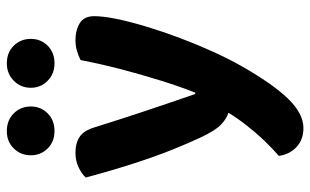

<svg xmlns="http://www.w3.org/2000/svg" viewBox="-196 -536 921 570"><g transform="rotate(-90 265.0 -250.5)"><path d="M141.9 -116.9Q126.3 -150.2 106.9 -198.1Q87.5 -246 66.6 -310.2Q45.7 -374.4 23.4 -456.9Q35 -469.6 54.4 -478.5Q73.9 -487.5 96.8 -487.5Q125.6 -487.5 144.6 -474.9Q163.5 -462.2 173.1 -428.7Q196.5 -353.9 220.9 -280.5Q245.4 -207.1 271.5 -131.9H275.5Q293.2 -176.6 311.2 -234.3Q329.3 -292 345.4 -353.8Q361.4 -415.5 372.1 -472.2Q385.7 -479.2 400.5 -483.3Q415.2 -487.5 431.8 -487.5Q460.7 -487.5 481.6 -474.7Q502.5 -461.9 502.5 -431.7Q502.5 -405.2 494.2 -364.7Q485.8 -324.2 471.3 -276.4Q456.8 -228.5 438 -178.3Q419.1 -128.1 397.9 -81.2Q376.7 -34.3 355.4 3.4Q302.8 96.4 258.2 142.9Q213.6 189.3 170.4 189.3Q136.1 189.3 114.1 168.8Q92 148.2 87.7 116.3Q109 98 132.6 73.4Q156.1 48.9 178 20.9Q199.8 -7 215.8 -33.4Q198.8 -38.4 181 -55Q163.2 -71.6 141.9 -116.9ZM234.4 -620.1Q234.4 -590.6 214.1 -570.1Q193.9 -549.7 161.1 -549.7Q129.8 -549.7 109.7 -570.1Q89.5 -590.6 89.5 -620.1Q89.5 -649.8 109.7 -670.5Q129.8 -691.2 161.1 -691.2Q193.9 -691.2 214.1 -670.5Q234.4 -649.8 234.4 -620.1ZM435.1 -620.1Q435.1 -590.6 415 -570.1Q394.9 -549.7 362.4 -549.7Q331.5 -549.7 310.7 -570.1Q289.9 -590.6 289.9 -620.1Q289.9 -649.8 310.7 -670.5Q331.5 -691.2 362.4 -691.2Q394.9 -691.2 415 -670.5Q435.1 -649.8 435.1 -620.1Z"/></g></svg>

Font: Baloo Tamma 2
Style: Regular
Weight: 400
Designer: Divya Kowshik, Shuchita Grover and Ek Type
Foundry: Ek Type
Version: Version 1.700